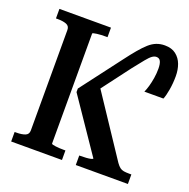

<svg xmlns="http://www.w3.org/2000/svg" viewBox="-128 -842 953 966"><g transform="rotate(20 349.0 -359.5)"><path d="M32 0V-51H42Q70 -51 88 -58Q106 -65 106 -86V-624Q106 -645 88 -652Q70 -659 42 -659H32V-710H308V-659H299Q287 -659 274.5 -658.5Q262 -658 252 -656.5Q242 -655 235.5 -653.5Q229 -652 229 -649V-61Q229 -58 235 -56.5Q241 -55 251 -53.5Q261 -52 273 -51.5Q285 -51 296 -51H304V0ZM594 -719Q631 -719 654 -701Q677 -683 687.5 -654.5Q698 -626 698 -592Q698 -554 692 -519Q686 -484 678 -465H576Q583 -480 589 -501Q595 -522 599 -547Q603 -572 603 -597Q603 -622 596.5 -636Q590 -650 574 -650Q563 -650 551.5 -642Q540 -634 522.5 -612.5Q505 -591 475 -553L333 -365L350 -423L576 -83Q586 -69 595 -62Q604 -55 616 -53Q628 -51 645 -51H657V0H378V-51H385Q400 -51 415 -52Q430 -53 440 -55.5Q450 -58 450 -61L256 -346V-365L420 -581Q447 -617 469 -643Q491 -669 510 -686Q529 -703 549.5 -711Q570 -719 594 -719Z"/></g></svg>

Font: Roboto Serif 28pt Condensed Medium
Style: Regular
Weight: 500
Width: 3
Designer: Greg Gazdowicz
Foundry: Commercial Type
Version: Version 1.008